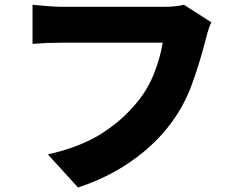

<svg xmlns="http://www.w3.org/2000/svg" viewBox="-20 -746 1017 821"><path d="M858.4 -572.3Q832 -470.7 799.3 -381.8Q766.6 -293 710.9 -218.8Q643.6 -127.9 541.5 -56.6Q439.5 14.6 313.5 55.7L184.6 -85.9Q321.3 -116.2 412.6 -173.8Q503.9 -231.4 568.4 -311.5Q612.3 -365.2 638.7 -431.6Q665 -498 675.8 -563.5H246.1Q182.6 -563.5 119.1 -558.6V-725.6Q147.5 -722.7 185.1 -719.7Q222.7 -716.8 246.1 -716.8H676.8Q732.4 -716.8 766.6 -725.6L883.8 -650.4Q874 -631.8 866.7 -604Q859.4 -576.2 858.4 -572.3Z"/></svg>

Font: Min Sans Black
Style: Regular
Weight: 900
Designer: Jinseong-Kim, NotoSansCJK, Nunito
Foundry: Jinseong-Kim
Version: Version 1.000